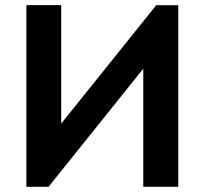

<svg xmlns="http://www.w3.org/2000/svg" viewBox="-20 -720 789 740"><path d="M81.7 0H167L584.7 -520.7L532.2 -546.2V0H667V-700H582.2L191.5 -213.3L215.8 -195.3V-700.2H81.7Z"/></svg>

Font: Tilda Sans VF
Style: Regular
Weight: 400
Designer: ParaType Ltd
Foundry: ParaType Ltd
Version: Version 1.010